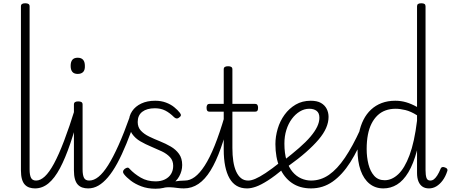

<svg xmlns="http://www.w3.org/2000/svg" viewBox="-20 -1135 2767 1174"><path d="M194 17Q175 17 159 11.5Q143 6 131.5 -6.5Q120 -19 114 -40.5Q108 -62 108 -94V-1096Q108 -1106 114.5 -1110.5Q121 -1115 134 -1115Q148 -1115 154.5 -1110.5Q161 -1106 161 -1096V-99Q161 -65 169.5 -48Q178 -31 200 -31Q209 -31 214 -23.5Q219 -16 218 -7Q217 2 211 9.5Q205 17 194 17Z M194 17Q184 17 178.5 9.5Q173 2 173.5 -7Q174 -16 181 -23.5Q188 -31 201 -31Q227 -31 254 -56Q281 -81 310 -134.5Q339 -188 371.5 -273Q404 -358 441 -477Q444 -487 452.5 -488.5Q461 -490 468 -485Q475 -480 472 -469Q441 -349 410 -258Q379 -167 346.5 -106Q314 -45 276.5 -14Q239 17 194 17Z M519 17Q499 17 483 11.5Q467 6 455.5 -6.5Q444 -19 438 -40.5Q432 -62 432 -94V-496Q432 -506 438.5 -510.5Q445 -515 458 -515Q472 -515 478.5 -510.5Q485 -506 485 -496V-99Q485 -65 493.5 -48Q502 -31 525 -31Q535 -31 539.5 -23.5Q544 -16 543.5 -7Q543 2 537 9.5Q531 17 519 17ZM455 -683Q433 -683 422.5 -695.5Q412 -708 412 -732Q412 -757 422.5 -769.5Q433 -782 455 -782Q477 -782 488 -769.5Q499 -757 499 -732Q500 -707 488.5 -695Q477 -683 455 -683Z M519 17Q509 17 504 9.5Q499 2 500.5 -7Q502 -16 508.5 -23.5Q515 -31 526 -31Q554 -31 582.5 -54Q611 -77 641 -124.5Q671 -172 704.5 -246.5Q738 -321 775 -425Q780 -436 790 -436Q800 -436 807.5 -429Q815 -422 811 -412Q781 -325 753 -256.5Q725 -188 697 -136.5Q669 -85 640 -51Q611 -17 581.5 0Q552 17 519 17Z M990 -11Q1019 -19 1040.5 -23.5Q1062 -28 1079.5 -29.5Q1097 -31 1111 -31Q1120 -31 1124 -23.5Q1128 -16 1127 -7Q1126 2 1120 9.5Q1114 17 1105 17Q1083 17 1062.5 14Q1042 11 1019 10Q996 9 964 16ZM931 19Q883 19 844.5 4.5Q806 -10 779.5 -30.5Q753 -51 739 -69Q732 -77 732.5 -85.5Q733 -94 742 -102Q752 -109 759 -110Q766 -111 773 -102Q801 -72 840.5 -49Q880 -26 931 -26Q964 -26 988.5 -38Q1013 -50 1026 -71.5Q1039 -93 1039 -121Q1039 -153 1019.5 -174Q1000 -195 969.5 -209.5Q939 -224 904 -238.5Q869 -253 838 -271Q807 -289 787.5 -317Q768 -345 768 -388Q768 -426 788 -455.5Q808 -485 844 -502Q880 -519 929 -519Q965 -519 994.5 -508Q1024 -497 1045.5 -479.5Q1067 -462 1080 -445Q1087 -436 1086 -429.5Q1085 -423 1075 -416Q1068 -410 1060.5 -410.5Q1053 -411 1045 -418Q1018 -445 990.5 -459Q963 -473 927 -473Q878 -473 850 -451.5Q822 -430 822 -389Q822 -357 841.5 -336Q861 -315 892 -300Q923 -285 958 -271Q993 -257 1024 -239Q1055 -221 1074.5 -194Q1094 -167 1094 -126Q1094 -90 1076 -57Q1058 -24 1022 -2.5Q986 19 931 19Z M1104 17Q1094 17 1088.5 9.5Q1083 2 1083.5 -7Q1084 -16 1091 -23.5Q1098 -31 1111 -31Q1141 -31 1171 -53Q1201 -75 1231.5 -122Q1262 -169 1292.5 -244.5Q1323 -320 1354 -426Q1357 -435 1365.5 -436.5Q1374 -438 1381 -433Q1388 -428 1386 -418Q1359 -310 1330 -228.5Q1301 -147 1267.5 -92.5Q1234 -38 1193.5 -10.5Q1153 17 1104 17Z M1490 17Q1454 17 1427.5 1.5Q1401 -14 1383.5 -44.5Q1366 -75 1357 -119Q1348 -163 1348 -221V-452H1262Q1252 -452 1247.5 -457.5Q1243 -463 1243 -476Q1243 -488 1247.5 -494Q1252 -500 1262 -500H1348V-711Q1348 -721 1354.5 -725.5Q1361 -730 1375 -730Q1388 -730 1394.5 -725.5Q1401 -721 1401 -711V-500H1539Q1549 -500 1553.5 -494Q1558 -488 1558 -476Q1558 -463 1553.5 -457.5Q1549 -452 1539 -452H1401V-230Q1401 -186 1406.5 -149.5Q1412 -113 1424 -86.5Q1436 -60 1454 -45.5Q1472 -31 1497 -31Q1507 -31 1512 -23.5Q1517 -16 1516.5 -7Q1516 2 1509.5 9.5Q1503 17 1490 17Z M1492 17Q1482 17 1476.5 9.5Q1471 2 1471.5 -7Q1472 -16 1479 -23.5Q1486 -31 1499 -31Q1516 -31 1541 -41.5Q1566 -52 1604 -77Q1642 -102 1697 -146Q1705 -152 1712.5 -149.5Q1720 -147 1724.5 -139.5Q1729 -132 1728.5 -123.5Q1728 -115 1720 -108Q1660 -58 1617.5 -31Q1575 -4 1545 6.5Q1515 17 1492 17Z M1712 -151Q1767 -194 1809 -230.5Q1851 -267 1878.5 -299.5Q1906 -332 1919.5 -360.5Q1933 -389 1933 -415Q1933 -444 1916 -457Q1899 -470 1871 -470Q1841 -470 1813.5 -453.5Q1786 -437 1764.5 -408Q1743 -379 1731 -340.5Q1719 -302 1719 -257Q1719 -197 1732.5 -154Q1746 -111 1769 -84Q1792 -57 1821.5 -44Q1851 -31 1882 -31Q1892 -31 1897 -23.5Q1902 -16 1902 -7Q1902 2 1897 9.5Q1892 17 1882 17Q1813 17 1764.5 -16.5Q1716 -50 1690 -111Q1664 -172 1664 -254Q1664 -300 1678 -347.5Q1692 -395 1720 -433.5Q1748 -472 1788 -495.5Q1828 -519 1880 -519Q1919 -519 1942.5 -505.5Q1966 -492 1977.5 -469.5Q1989 -447 1989 -420Q1989 -387 1974 -352.5Q1959 -318 1928 -281.5Q1897 -245 1851 -204.5Q1805 -164 1742 -119Z M1882 17Q1872 17 1867 9.5Q1862 2 1862 -7Q1862 -16 1867 -23.5Q1872 -31 1882 -31Q1941 -31 1991.5 -66Q2042 -101 2089 -170.5Q2136 -240 2183 -343Q2186 -349 2194.5 -349.5Q2203 -350 2209.5 -344Q2216 -338 2212 -326Q2171 -220 2122 -143Q2073 -66 2014 -24.5Q1955 17 1882 17Z M2324 17Q2275 17 2239.5 -11.5Q2204 -40 2185 -93.5Q2166 -147 2166 -223Q2166 -275 2175 -320.5Q2184 -366 2202.5 -402.5Q2221 -439 2249 -465Q2277 -491 2314 -505Q2351 -519 2397 -519Q2432 -519 2464 -509.5Q2496 -500 2530 -481V-1096Q2530 -1106 2536 -1110.5Q2542 -1115 2556 -1115Q2570 -1115 2576 -1110.5Q2582 -1106 2582 -1096V-95Q2582 -65 2587.5 -48Q2593 -31 2611 -31Q2623 -31 2633 -38.5Q2643 -46 2653.5 -62Q2664 -78 2675 -105Q2678 -112 2685 -113.5Q2692 -115 2701 -111Q2711 -108 2714.5 -101.5Q2718 -95 2715 -89Q2704 -55 2686.5 -31.5Q2669 -8 2648 4.5Q2627 17 2603 17Q2579 17 2563 6Q2547 -5 2538.5 -26Q2530 -47 2530 -78Q2530 -113 2530 -147.5Q2530 -182 2530 -216Q2508 -133 2477 -81.5Q2446 -30 2407.5 -6.5Q2369 17 2324 17ZM2222 -224Q2222 -174 2233 -130.5Q2244 -87 2268 -60Q2292 -33 2332 -33Q2376 -33 2415 -69.5Q2454 -106 2484 -186Q2514 -266 2530 -397V-430Q2492 -454 2459 -462Q2426 -470 2399 -470Q2366 -470 2338 -460Q2310 -450 2288.5 -429.5Q2267 -409 2252 -379.5Q2237 -350 2229.5 -311Q2222 -272 2222 -224Z"/></svg>

Font: Playwrite FR Moderne ExtraLight
Style: Regular
Weight: 250
Version: Version 1.002